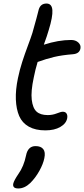

<svg xmlns="http://www.w3.org/2000/svg" viewBox="-20 -712 478 1091"><path d="M237.8 28.8Q181.2 28.8 143.6 7.6Q106 -13.7 89.1 -52.7Q72.3 -91.8 70.1 -146.5Q67.9 -201.2 82 -268.1Q91.8 -315.4 106.2 -360.1Q120.6 -404.8 138.2 -451.7Q155.8 -498.5 164.1 -524.9Q175.3 -562.5 187.3 -608.2Q199.2 -653.8 200.2 -658.2Q210.4 -691.9 244.1 -691.9Q274.9 -691.9 277.6 -654.3Q280.3 -616.7 256.8 -541Q249 -512.7 229 -458Q312 -484.9 383.8 -484.9Q409.7 -484.9 425.3 -470.2Q440.9 -455.6 437 -436Q431.2 -406.7 394 -403.8Q332.5 -398.9 287.8 -388.4Q243.2 -377.9 193.8 -359.9Q180.7 -316.9 171.9 -272Q154.8 -192.9 160.4 -145.3Q166 -97.7 187.7 -77.9Q209.5 -58.1 251 -58.1Q278.8 -58.1 302.5 -67.6Q326.2 -77.1 336.9 -77.1Q351.6 -77.1 358.2 -66.7Q364.7 -56.2 361.8 -40Q356 -9.8 322.5 9.5Q289.1 28.8 237.8 28.8ZM84 358.9Q66.9 358.9 59.8 352.1Q52.7 345.2 55.2 332Q59.1 314 85 275.9Q115.2 233.4 127.9 171.9Q138.2 118.2 182.1 118.2Q212.4 118.2 225.8 135.3Q239.3 152.3 231.9 187Q225.6 219.2 203.9 258.5Q182.1 297.9 151.9 328.1Q119.6 358.9 84 358.9Z"/></svg>

Font: Shantell Sans Bouncy
Style: Italic
Weight: 400
Italic angle: -11.31°
Designer: Stephen Nixon, Anya Danilova, Shantell Martin
Foundry: Arrow Type
Version: Version 1.006;[9816181b4]